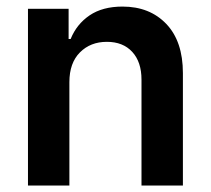

<svg xmlns="http://www.w3.org/2000/svg" viewBox="-20 -573 651 593"><path d="M194.3 -319.3V0H66.4V-545.9H191.9V-452.6H198.2Q216.8 -498.5 256.8 -525.6Q296.9 -552.7 358.4 -552.7Q442.4 -552.7 493.7 -499Q544.9 -445.3 544.9 -347.2V0H417V-327.1Q417 -381.8 388.4 -412.8Q359.9 -443.8 310.1 -443.8Q259.3 -443.8 226.8 -411.1Q194.3 -378.4 194.3 -319.3Z"/></svg>

Font: Inter Semi Bold
Style: Regular
Weight: 600
Designer: Rasmus Andersson
Foundry: rsms
Version: Version 4.000;git-e0f93cc